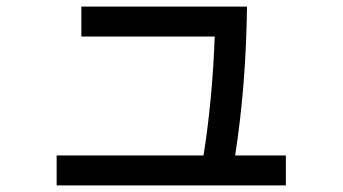

<svg xmlns="http://www.w3.org/2000/svg" viewBox="-20 -576 1040 583"><path d="M848 -104V-13H152V-104H598Q625 -274 632 -465H227V-556H730Q727 -315 694 -104Z"/></svg>

Font: IBM Plex Sans JP Medm
Style: Regular
Weight: 500
Designer: Mike Abbink; Paul van der Laan; Pieter van Rosmalen; Wujin Sim; Yejin Wi; Jinhee Kim; Boomi Park; Yona Kim; Kichan Ma
Foundry: Sandoll Inc.
Version: Version 1.002